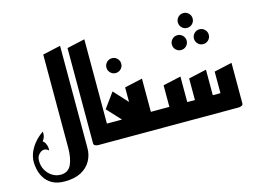

<svg xmlns="http://www.w3.org/2000/svg" viewBox="-125 -1026 1939 1452"><g transform="rotate(-15 844.5 -300.0)"><path d="M305 -40V-769L445 -800V0Q445 56 419 101.5Q393 147 342.5 173.5Q292 200 216 200Q155 200 117 178Q79 156 59 123Q39 90 32 56.5Q25 23 25 0Q25 -44 43.5 -84Q62 -124 91 -155.5Q120 -187 151 -207Q153 -188 149 -171Q145 -154 131 -135Q142 -130 149.5 -115.5Q157 -101 160 -85Q163 -69 160 -57Q144 -72 128 -72.5Q112 -73 98 -64Q84 -54 75 -39.5Q66 -25 66 1Q66 40 84 72Q102 104 132 123.5Q162 143 198 143Q257 143 281 93Q305 43 305 -40Z M535 0Q535 0 525 -0.5Q515 -1 505 -6Q495 -11 495 -23V-769L635 -800V-140H715V0Z M799 -492Q775 -492 758 -509Q741 -526 741 -550Q741 -574 758 -591Q775 -608 799 -608Q823 -608 840 -591Q857 -574 857 -550Q857 -526 840 -509Q823 -492 799 -492Z M675 0V-140H753L654 -247L739 -364L839 -255V-369L979 -400V-140H1084V0Z M1409 -682Q1385 -682 1368 -699Q1351 -716 1351 -740Q1351 -764 1368 -781Q1385 -798 1409 -798Q1433 -798 1450 -781Q1467 -764 1467 -740Q1467 -716 1450 -699Q1433 -682 1409 -682ZM1495 -532Q1471 -532 1454 -549Q1437 -566 1437 -590Q1437 -614 1454 -631Q1471 -648 1495 -648Q1519 -648 1536 -631Q1553 -614 1553 -590Q1553 -566 1536 -549Q1519 -532 1495 -532ZM1322 -532Q1298 -532 1281 -549Q1264 -566 1264 -590Q1264 -614 1281 -631Q1298 -648 1322 -648Q1346 -648 1363 -631Q1380 -614 1380 -590Q1380 -566 1363 -549Q1346 -532 1322 -532Z M1044 0V-140H1124V-309L1264 -340V-140H1324V-309L1464 -340V-140H1524V-309L1664 -340V-23Q1664 -11 1654 -6Q1644 -1 1634 -0.5Q1624 0 1624 0Z"/></g></svg>

Font: Reem Kufi Ink
Style: Bold
Weight: 700
Designer: Khaled Hosny
Version: Version 1.002